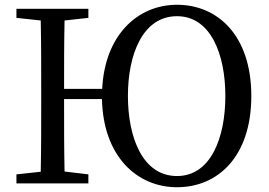

<svg xmlns="http://www.w3.org/2000/svg" viewBox="-20 -770 1128 806"><path d="M723 -31C579 -31 517 -192 517 -368C517 -541 579 -702 723 -702C865 -702 926 -541 926 -367C926 -192 865 -31 723 -31ZM249 -397C249 -494 249 -590 251 -684L351 -695V-733H49V-695L151 -684C153 -588 153 -491 153 -393V-339C153 -241 153 -145 151 -49L49 -38V0H351V-38L251 -50C249 -144 249 -241 249 -354H408C413 -115 554 16 723 16C895 16 1035 -113 1035 -367C1035 -621 894 -750 723 -750C558 -750 420 -623 409 -397Z"/></svg>

Font: Noto Serif SC Medium
Style: Regular
Weight: 500
Designer: Ryoko NISHIZUKA 西塚涼子 (kana & ideographs); Frank Grießhammer (Latin, Greek & Cyrillic); Wenlong ZHANG 张文龙 (bopomofo); San
Foundry: Adobe Systems Incorporated
Version: Version 1.001;PS 1.001;hotconv 16.6.54;makeotf.lib2.5.65590